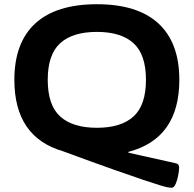

<svg xmlns="http://www.w3.org/2000/svg" viewBox="-20 -728 917 909"><path d="M792 161Q788 161 777.5 159.5Q767 158 740 150Q713 142 658 123.5Q603 105 511 72.5Q419 40 278 -12Q48 -79 48 -350Q48 -526 147 -617Q246 -708 439 -708Q631 -708 730 -617Q829 -526 829 -350Q829 -72 588 -9V-5L808 44Q822 47 825 52.5Q828 58 828 66Q828 78 824 100.5Q820 123 812 142Q804 161 792 161ZM439 -123Q553 -123 612 -176.5Q671 -230 671 -350Q671 -470 612 -523.5Q553 -577 439 -577Q324 -577 265 -523.5Q206 -470 206 -350Q206 -230 265 -176.5Q324 -123 439 -123Z"/></svg>

Font: Asap Expanded
Style: Bold
Weight: 700
Width: 7
Designer: Pablo Cosgaya
Foundry: Omnibus-Type
Version: Version 3.001; ttfautohint (v1.8.4.7-5d5b)